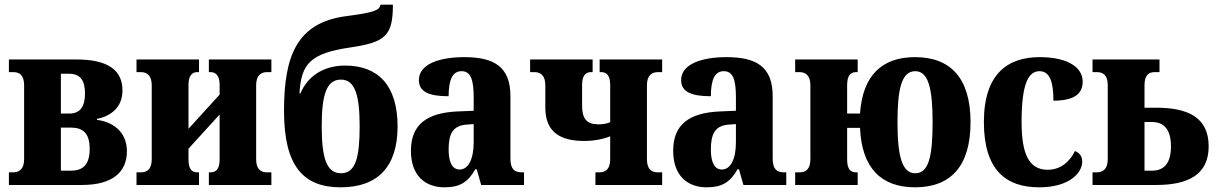

<svg xmlns="http://www.w3.org/2000/svg" viewBox="-20 -790 5191 820"><path d="M18 0H330C463 0 522 -57 522 -144C522 -233 454 -271 394 -278V-282C448 -293 503 -327 503 -404C503 -489 443 -536 307 -536H18V-482H37C63 -482 83 -469 83 -426V-110C83 -69 63 -54 37 -54H18ZM240 -305V-475H275C321 -475 343 -449 343 -391C343 -332 321 -305 275 -305ZM240 -61V-245H282C332 -245 363 -224 363 -154C363 -84 332 -61 282 -61Z M563 0H830V-54H823C800 -54 785 -67 785 -109V-155L918 -301V-109C918 -67 902 -54 879 -54H872V0H1139V-54H1120C1094 -54 1074 -67 1074 -110V-426C1074 -467 1094 -482 1120 -482H1139V-536H872V-482H879C902 -482 918 -467 918 -427V-386L785 -240V-427C785 -467 800 -482 823 -482H830V-536H563V-482H582C608 -482 628 -467 628 -426V-110C628 -67 608 -54 582 -54H563Z M1435 10C1595 10 1678 -80 1678 -250C1678 -423 1597 -510 1454 -510C1360 -510 1293 -463 1263 -391H1259C1266 -519 1307 -562 1474 -587C1626 -609 1658 -637 1658 -770H1605C1601 -745 1574 -736 1458 -721C1248 -693 1193 -552 1193 -316C1193 -81 1275 10 1435 10ZM1436 -50C1374 -50 1354 -118 1354 -250C1354 -382 1373 -450 1436 -450C1497 -450 1516 -382 1516 -250C1516 -118 1499 -50 1436 -50Z M1878 10C1943 10 1978 -11 2010 -67H2016L2035 0H2218V-54H2208C2178 -54 2160 -67 2160 -113V-379C2160 -502 2094 -546 1963 -546C1856 -546 1769 -516 1769 -448C1769 -399 1810 -379 1896 -379C1896 -452 1914 -486 1951 -486C1990 -486 2003 -451 2003 -374V-317L1933 -314C1804 -308 1735 -259 1735 -146C1735 -40 1796 10 1878 10ZM1943 -66C1911 -66 1896 -98 1896 -151C1896 -219 1914 -254 1974 -258L2003 -260V-183C2003 -108 1979 -66 1943 -66Z M2523 0H2808V-54H2789C2763 -54 2743 -67 2743 -110V-426C2743 -467 2763 -482 2789 -482H2808V-536H2541V-482H2548C2571 -482 2586 -467 2586 -427V-268C2570 -261 2551 -259 2536 -259C2485 -259 2466 -283 2466 -340V-427C2466 -467 2481 -482 2504 -482H2511V-536H2244V-482H2263C2289 -482 2309 -467 2309 -426V-330C2309 -229 2369 -188 2475 -188C2516 -188 2554 -195 2586 -208V-110C2586 -68 2567 -54 2540 -54H2523Z M2998 10C3063 10 3098 -11 3130 -67H3136L3155 0H3338V-54H3328C3298 -54 3280 -67 3280 -113V-379C3280 -502 3214 -546 3083 -546C2976 -546 2889 -516 2889 -448C2889 -399 2930 -379 3016 -379C3016 -452 3034 -486 3071 -486C3110 -486 3123 -451 3123 -374V-317L3053 -314C2924 -308 2855 -259 2855 -146C2855 -40 2916 10 2998 10ZM3063 -66C3031 -66 3016 -98 3016 -151C3016 -219 3034 -254 3094 -258L3123 -260V-183C3123 -108 3099 -66 3063 -66Z M3888 10C4041 10 4125 -81 4125 -268C4125 -455 4041 -546 3888 -546C3746 -546 3664 -467 3653 -305H3598V-427C3598 -467 3613 -482 3636 -482H3643V-536H3376V-482H3395C3421 -482 3441 -467 3441 -426V-110C3441 -67 3421 -54 3395 -54H3376V0H3643V-54H3636C3613 -54 3598 -67 3598 -109V-244H3653C3660 -73 3743 10 3888 10ZM3889 -50C3832 -50 3813 -124 3813 -268C3813 -412 3831 -486 3889 -486C3945 -486 3963 -412 3963 -268C3963 -124 3947 -50 3889 -50Z M4418 10C4545 10 4602 -50 4602 -100C4602 -122 4591 -137 4571 -145C4547 -96 4507 -65 4454 -65C4373 -65 4343 -135 4343 -270C4343 -437 4374 -486 4420 -486C4466 -486 4479 -434 4479 -360C4577 -360 4604 -396 4604 -442C4604 -499 4545 -546 4420 -546C4287 -546 4182 -478 4182 -269C4182 -63 4277 10 4418 10Z M4646 0H4918C5053 0 5142 -43 5142 -165C5142 -289 5053 -330 4918 -330H4868V-426C4868 -469 4886 -482 4912 -482H4932V-536H4646V-482H4665C4691 -482 4711 -469 4711 -426V-110C4711 -69 4691 -54 4665 -54H4646ZM4868 -61V-269H4899C4952 -269 4981 -236 4981 -165C4981 -93 4952 -61 4899 -61Z"/></svg>

Font: Noto Serif Condensed ExtraBold
Style: Regular
Weight: 800
Width: 3
Designer: Monotype Design Team
Foundry: Monotype Imaging Inc.
Version: Version 2.013